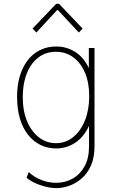

<svg xmlns="http://www.w3.org/2000/svg" viewBox="-20 -760 602 993"><path d="M271.5 212.9Q232.9 212.9 188 197.3Q143.1 181.6 117.2 159.2L128.9 129.9Q156.7 156.7 194.6 171.1Q232.4 185.5 270.5 185.5Q316.9 185.5 355.5 163.8Q394 142.1 417.2 100.3Q440.4 58.6 440.4 -2V-109.4H435.5L441.4 -137.7V-377L435.5 -407.2H439.5V-511.7H468.8V-3.9Q468.8 55.7 450 97.2Q431.2 138.7 401.1 164.1Q371.1 189.5 336.9 201.2Q302.7 212.9 271.5 212.9ZM270.5 7.8Q226.1 7.8 189 -10.5Q151.9 -28.8 124.8 -63.2Q97.7 -97.7 83 -146.7Q68.4 -195.8 68.4 -257.8Q68.4 -337.9 93.5 -396.7Q118.7 -455.6 164.3 -487.5Q210 -519.5 271.5 -519.5Q324.2 -519.5 368.9 -491.5Q413.6 -463.4 440.7 -405.5Q467.8 -347.7 467.8 -257.8Q467.8 -167.5 440.2 -108.6Q412.6 -49.8 367.7 -21Q322.8 7.8 270.5 7.8ZM269.5 -19.5Q319.8 -19.5 358.6 -51Q397.5 -82.5 419.4 -137.5Q441.4 -192.4 441.4 -262.7Q441.4 -332.5 419.4 -384Q397.5 -435.5 358.6 -463.9Q319.8 -492.2 269.5 -492.2Q217.3 -492.2 178.7 -462.9Q140.1 -433.6 118.9 -380.9Q97.7 -328.1 97.7 -257.8Q97.7 -185.5 120.4 -132.1Q143.1 -78.6 181.9 -49.1Q220.7 -19.5 269.5 -19.5ZM168 -591.8 148.4 -612.3 270.5 -740.2H285.2L407.2 -612.3L387.7 -591.8L279.3 -708H275.4Z"/></svg>

Font: Reddit Mono ExtraLight
Style: Regular
Weight: 250
Monospace: yes
Designer: Stephen Hutchings
Foundry: Reddit
Version: Version 1.014